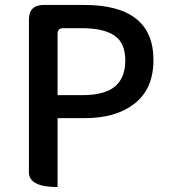

<svg xmlns="http://www.w3.org/2000/svg" viewBox="-20 -757 687 777"><path d="M213 0Q97 0 97 -60V-677Q97 -737 157 -737H320Q601 -737 601 -514Q601 -398 525 -338Q450 -279 324 -279H213V0ZM213 -372H313Q402 -372 444 -406Q487 -441 487 -512Q487 -584 443 -613Q400 -643 309 -643H236Q213 -643 213 -620Z"/></svg>

Font: Swei Half Moon CJK TC
Style: Medium
Weight: 500
Version: Version 2.125